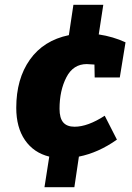

<svg xmlns="http://www.w3.org/2000/svg" viewBox="-20 -761 553 803"><path d="M229 -306Q229 -267 244.5 -249Q260 -231 292 -231Q347 -231 418 -277L469 -177Q391 -122 310 -106L291 22H166L186 -106Q121 -122 84.5 -175Q48 -228 48 -310Q48 -431 105 -511.5Q162 -592 268 -614L287 -741H412L393 -617Q453 -608 505 -584L481 -437H376L375 -491L343 -493Q286 -493 257.5 -437.5Q229 -382 229 -306Z"/></svg>

Font: Bitter Pro Black
Style: Italic
Weight: 900
Italic angle: -9°
Designer: Sol Matas, and Bitter project Authors
Foundry: Sol Matas
Version: Version 1.010